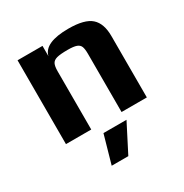

<svg xmlns="http://www.w3.org/2000/svg" viewBox="-163 -623 921 960"><g transform="rotate(-30 297.5 -143.0)"><path d="M64 -484H208V-425Q225 -494 363 -494Q456 -494 493.5 -460.5Q531 -427 531 -355V0H385V-336Q385 -364 379.5 -378Q374 -392 357.5 -398Q341 -404 307 -404Q264 -404 244 -398.5Q224 -393 217 -379Q210 -365 210 -336V0H64ZM254 46H387L304 208H208Z"/></g></svg>

Font: Play
Style: Bold
Weight: 700
Designer: Jonas Hecksher (Cyrillic expansion: Cyreal)
Foundry: Jonas Hecksher, Playtype, e-types AS
Version: Version 2.101; ttfautohint (v1.5.65-e2d9)